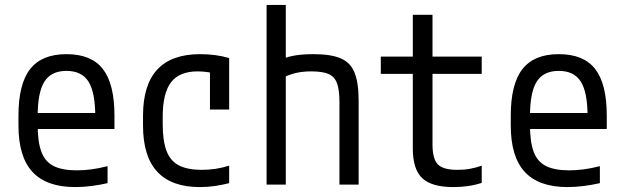

<svg xmlns="http://www.w3.org/2000/svg" viewBox="-20 -750 2540 780"><path d="M286 10Q169 10 112 -51.5Q55 -113 55 -240V-280Q55 -409 102.5 -469.5Q150 -530 250 -530Q351 -530 398 -469.5Q445 -409 445 -280V-226H94V-291H385L367 -268V-277Q367 -375 339.5 -418.5Q312 -462 250 -462Q188 -462 160.5 -418.5Q133 -375 133 -277V-243Q133 -174 148 -133.5Q163 -93 198 -75.5Q233 -58 292 -58Q321 -58 351.5 -62Q382 -66 417 -75V-6Q387 1 352.5 5.5Q318 10 286 10Z M792 10Q561 10 561 -240V-280Q561 -530 793 -530Q858 -530 911 -514V-305H833V-502L871 -445Q849 -453 827 -456.5Q805 -460 783 -460Q709 -460 675 -416Q641 -372 641 -275V-245Q641 -178 656.5 -137Q672 -96 707 -78Q742 -60 800 -60Q828 -60 855 -64Q882 -68 911 -77V-6Q884 1 854 5.5Q824 10 792 10Z M1359 -336Q1359 -385 1349 -412Q1339 -439 1314.5 -449.5Q1290 -460 1244 -460Q1210 -460 1182 -453.5Q1154 -447 1119 -430L1103 -500Q1137 -517 1171.5 -523.5Q1206 -530 1253 -530Q1324 -530 1364 -513Q1404 -496 1420.5 -454.5Q1437 -413 1437 -340V0H1359ZM1063 0V-730H1141V0Z M1822 10Q1734 10 1695.5 -26Q1657 -62 1657 -147V-450H1527V-520H1657V-690H1737V-520H1937V-450H1737V-164Q1737 -105 1758.5 -82.5Q1780 -60 1838 -60Q1866 -60 1890.5 -64.5Q1915 -69 1937 -77V-7Q1909 2 1880.5 6Q1852 10 1822 10Z M2286 10Q2169 10 2112 -51.5Q2055 -113 2055 -240V-280Q2055 -409 2102.5 -469.5Q2150 -530 2250 -530Q2351 -530 2398 -469.5Q2445 -409 2445 -280V-226H2094V-291H2385L2367 -268V-277Q2367 -375 2339.5 -418.5Q2312 -462 2250 -462Q2188 -462 2160.5 -418.5Q2133 -375 2133 -277V-243Q2133 -174 2148 -133.5Q2163 -93 2198 -75.5Q2233 -58 2292 -58Q2321 -58 2351.5 -62Q2382 -66 2417 -75V-6Q2387 1 2352.5 5.5Q2318 10 2286 10Z"/></svg>

Font: M PLUS 1 Code
Style: Regular
Weight: 400
Designer: Coji Morishita
Foundry: UNDERFOREST DESIGN
Version: Version 1.005